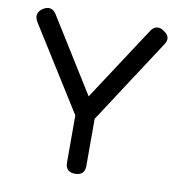

<svg xmlns="http://www.w3.org/2000/svg" viewBox="-77 -749 770 821"><g transform="rotate(10 307.5 -339.0)"><path d="M302.5 0Q260.5 0 260.5 -42V-246L31.5 -611Q10.5 -647 44.5 -670Q80.5 -692 102.5 -657L302.5 -336L512.5 -657Q523 -673.5 538 -676.8Q553 -680 569.5 -668Q606 -645.5 582.5 -611L344.5 -246V-42Q344.5 0 302.5 0Z"/></g></svg>

Font: Jura Light
Style: Bold
Weight: 700
Version: Version 5.104